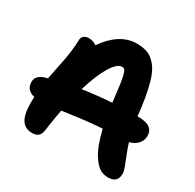

<svg xmlns="http://www.w3.org/2000/svg" viewBox="-156 -914 1080 1063"><g transform="rotate(30 383.5 -382.0)"><path d="M658.2 -21Q626.5 -21 602.8 -36.9Q579.1 -52.7 555.2 -90.8Q523.9 -136.7 499 -240.2Q463.4 -238.3 424.6 -234.4Q385.7 -230.5 362.8 -227.5Q339.8 -224.6 300.8 -219Q261.7 -213.4 250 -211.9Q236.8 -142.1 229 -83Q226.1 -51.8 212.6 -37.8Q199.2 -23.9 171.9 -23.9Q126.5 -23.9 104.2 -57.9Q82 -91.8 82 -168Q82 -190.9 83 -203.1Q27.8 -215.3 27.8 -268.1Q27.8 -310.1 82 -326.2Q84.5 -326.7 89.6 -328.1Q94.7 -329.6 97.2 -330.1Q101.6 -354 110.4 -396.7Q119.1 -439.5 124.3 -465.6Q129.4 -491.7 134 -528.3Q138.7 -564.9 139.2 -596.2Q139.2 -614.7 150.4 -625.5Q161.6 -636.2 183.1 -636.2Q211.4 -636.2 232.9 -620.1Q272.5 -678.7 322.3 -710.9Q372.1 -743.2 426.8 -743.2Q461.9 -743.2 488.8 -734.9Q515.6 -726.6 536.1 -707.5Q556.6 -688.5 571.3 -662.4Q585.9 -636.2 597.4 -595.2Q608.9 -554.2 616.7 -508.1Q624.5 -461.9 631.8 -397V-396Q687.5 -396 710.7 -378.9Q733.9 -361.8 733.9 -329.1Q733.9 -299.8 714.8 -278.6Q695.8 -257.3 662.1 -248Q672.4 -214.4 687.5 -177.2Q702.6 -140.1 710.9 -117.4Q719.2 -94.7 719.2 -77.1Q719.2 -21 658.2 -21ZM420.9 -590.8Q390.1 -590.8 354.7 -532.7Q319.3 -474.6 288.1 -371.1Q383.8 -385.7 473.1 -391.1Q473.1 -397 472.2 -399.9Q464.8 -466.3 459.7 -502Q454.6 -537.6 448.7 -558.6Q442.9 -579.6 437 -585.2Q431.2 -590.8 420.9 -590.8Z"/></g></svg>

Font: Shantell Sans Bouncy
Style: Bold
Weight: 700
Designer: Stephen Nixon, Anya Danilova, Shantell Martin
Foundry: Arrow Type
Version: Version 1.006;[9816181b4]